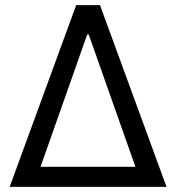

<svg xmlns="http://www.w3.org/2000/svg" viewBox="-20 -727 686 747"><path d="M276.4 -707H369.1L627.9 0H17.6ZM506.8 -78.1 325.2 -592.8H319.3L137.7 -78.1Z"/></svg>

Font: Pretendard JP Variable
Style: Regular
Weight: 400
Designer: Base glyphs from Inter by Rasmus Andersson; Hangul glyphs from Noto Sans CJK(Source Han Sans) by Jang Soo-young and Kang
Foundry: Kil Hyung-jin
Version: Version 1.307;Glyphs 3.2 (3192)